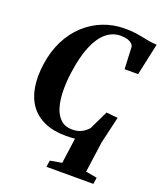

<svg xmlns="http://www.w3.org/2000/svg" viewBox="-174 -863 1023 1210"><g transform="rotate(20 337.0 -258.0)"><path d="M284.5 236 291 192 369.5 178.5 393 7.5Q381 9 366.8 10Q352.5 11 334.5 11Q248.5 11 188 -16Q127.5 -43 92 -92.8Q56.5 -142.5 45.2 -211.5Q34 -280.5 46 -365Q58.5 -454.5 94.2 -526Q130 -597.5 184.5 -648Q239 -698.5 307.2 -725.2Q375.5 -752 452.5 -752Q492 -752 521.8 -748Q551.5 -744 576 -738.8Q600.5 -733.5 624 -729.5Q647.5 -725.5 674 -724.5L627.5 -510.5H537L530 -660.5Q527 -670.5 516.8 -679.8Q506.5 -689 488.2 -694.8Q470 -700.5 442.5 -700.5Q390.5 -700.5 347.5 -665.8Q304.5 -631 274.2 -559.8Q244 -488.5 228.5 -379Q218.5 -309.5 219.8 -248.2Q221 -187 235.2 -140.2Q249.5 -93.5 279 -66.8Q308.5 -40 355 -40Q383 -40 403.8 -47.5Q424.5 -55 439.2 -66.5Q454 -78 463 -89L523.5 -215L600.5 -207.5L558.5 -27L530 179L605.5 192.5L599 236Z"/></g></svg>

Font: Merriweather 72pt ExtraBold
Style: Italic
Weight: 800
Italic angle: -7.8°
Version: Version 2.101